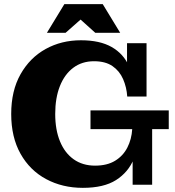

<svg xmlns="http://www.w3.org/2000/svg" viewBox="-20 -890 841 925"><path d="M379 15Q281 15 202.5 -27Q124 -69 79 -149Q34 -229 34 -341Q34 -453 79 -532.5Q124 -612 200 -654Q276 -696 370 -696Q461 -696 518 -663.5Q575 -631 602 -570.5Q629 -510 630 -425H593Q590 -470 573 -509Q556 -548 522 -571.5Q488 -595 433 -595Q375 -595 333 -563.5Q291 -532 268.5 -475Q246 -418 246 -341Q246 -265 269 -209Q292 -153 335 -122.5Q378 -92 438 -92Q496 -92 534.5 -115.5Q573 -139 593.5 -179Q614 -219 617 -268H652Q651 -188 624.5 -124Q598 -60 539 -22.5Q480 15 379 15ZM619 0V-167L652 -268H713V0ZM416 -268V-358H793V-268ZM630 -425 592 -529V-682H686V-425ZM206 -732 290 -870H475L559 -732H439L330 -830H407L296 -732Z"/></svg>

Font: Montagu Slab 144pt
Style: Bold
Weight: 700
Designer: Florian Karsten
Foundry: Florian Karsten
Version: Version 1.000